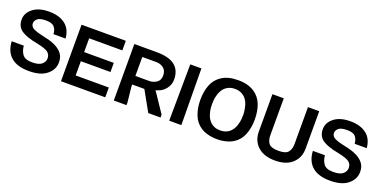

<svg xmlns="http://www.w3.org/2000/svg" viewBox="-19 -1510 4538 2301"><g transform="rotate(20 2250.0 -360.0)"><path d="M644.5 -203.1Q644.5 -111.3 566.4 -46.9Q489.3 17.6 338.9 17.6Q188.5 17.6 110.4 -50.8Q32.2 -119.1 25.4 -248Q76.2 -248 179.7 -248Q183.6 -187.5 215.8 -140.6Q248 -93.8 339.8 -93.8Q427.7 -93.8 463.9 -127Q500 -159.2 500 -201.2Q500 -250 463.9 -278.3Q427.7 -305.7 317.4 -328.1Q180.7 -353.5 114.3 -398.4Q47.9 -444.3 47.9 -534.2Q47.9 -617.2 123 -676.8Q198.2 -735.4 327.1 -735.4Q455.1 -735.4 532.2 -677.7Q610.4 -619.1 621.1 -499Q569.3 -499 466.8 -499Q463.9 -555.7 434.6 -588.9Q406.2 -623 329.1 -623Q248 -623 218.8 -595.7Q189.5 -569.3 189.5 -538.1Q189.5 -497.1 228.5 -475.6Q267.6 -454.1 363.3 -433.6Q403.3 -425.8 440.4 -415Q477.5 -404.3 509.8 -389.6Q569.3 -363.3 606.4 -319.3Q644.5 -275.4 644.5 -203.1Z M744.1 0Q744.1 -240.2 744.1 -720.7Q931.6 -720.7 1308.6 -720.7Q1308.6 -680.7 1308.6 -598.6Q1167 -598.6 885.7 -598.6Q885.7 -540 885.7 -422.9Q1011.7 -422.9 1263.7 -422.9Q1263.7 -384.8 1263.7 -306.6Q1137.7 -306.6 885.7 -306.6Q885.7 -246.1 885.7 -125Q1026.4 -125 1308.6 -125Q1308.6 -84 1308.6 0Q1120.1 0 744.1 0Q744.1 0 744.1 0Z M1854.5 -273.4Q1908.2 -194.3 2014.6 -35.2Q2014.6 -23.4 2014.6 1Q1961.9 1 1857.4 1Q1809.6 -84 1714.8 -254.9Q1663.1 -254.9 1559.6 -254.9Q1559.6 -245.1 1559.6 -225.6Q1566.4 -162.1 1580.1 -33.2Q1580.1 -22.5 1580.1 1Q1526.4 1 1418 1Q1418 -239.3 1418 -719.7Q1511.7 -719.7 1698.2 -719.7Q1863.3 -719.7 1937.5 -658.2Q2011.7 -596.7 2011.7 -482.4Q2011.7 -444.3 2000 -414.1Q1988.3 -384.8 1969.7 -362.3Q1936.5 -321.3 1896.5 -303.7Q1856.4 -287.1 1846.7 -285.2Q1846.7 -283.2 1846.7 -280.3Q1848.6 -279.3 1850.6 -277.3Q1852.5 -275.4 1854.5 -273.4ZM1738.3 -364.3Q1787.1 -364.3 1829.1 -392.6Q1872.1 -420.9 1872.1 -482.4Q1872.1 -544.9 1832 -576.2Q1791 -606.4 1743.2 -606.4Q1682.6 -606.4 1560.5 -606.4Q1560.5 -526.4 1560.5 -364.3Q1605.5 -364.3 1649.4 -364.3Q1694.3 -364.3 1738.3 -364.3Z M2130.9 -719.7Q2178.7 -719.7 2273.4 -719.7Q2273.4 -711.9 2273.4 -694.3Q2275.4 -474.6 2279.3 -35.2Q2279.3 -23.4 2279.3 1Q2227.5 1 2125 1Q2125 -6.8 2125 -23.4Q2125 -27.3 2125 -35.2Q2127 -254.9 2130.9 -694.3Q2130.9 -703.1 2130.9 -719.7Q2130.9 -719.7 2130.9 -719.7Z M3084 -362.3Q3084 -362.3 3084 -363.3Q3084 -362.3 3084 -362.3Q3084 -255.9 3050.8 -171.9Q3018.6 -87.9 2945.3 -40Q2906.2 -14.6 2854.5 -1Q2802.7 13.7 2737.3 13.7Q2670.9 13.7 2619.1 -1Q2567.4 -14.6 2528.3 -40Q2455.1 -87.9 2422.9 -171.9Q2389.6 -255.9 2389.6 -362.3Q2389.6 -362.3 2389.6 -362.3Q2389.6 -363.3 2389.6 -363.3Q2389.6 -469.7 2421.9 -552.7Q2455.1 -636.7 2528.3 -684.6Q2567.4 -710.9 2619.1 -724.6Q2670.9 -738.3 2737.3 -738.3Q2802.7 -738.3 2854.5 -724.6Q2906.2 -710 2945.3 -684.6Q3018.6 -636.7 3051.8 -552.7Q3084 -468.8 3084 -362.3ZM2737.3 -98.6Q2787.1 -98.6 2821.3 -116.2Q2856.4 -133.8 2877.9 -162.1Q2892.6 -179.7 2902.3 -200.2Q2912.1 -220.7 2918 -241.2Q2929.7 -280.3 2932.6 -314.5Q2934.6 -347.7 2934.6 -362.3Q2934.6 -370.1 2934.6 -383.8Q2933.6 -398.4 2931.6 -416Q2927.7 -449.2 2916 -489.3Q2904.3 -530.3 2877.9 -563.5Q2856.4 -590.8 2821.3 -608.4Q2787.1 -627 2737.3 -627Q2686.5 -627 2652.3 -608.4Q2617.2 -590.8 2595.7 -563.5Q2581.1 -544.9 2571.3 -524.4Q2561.5 -503.9 2555.7 -483.4Q2543.9 -444.3 2541 -411.1Q2539.1 -377 2539.1 -362.3Q2539.1 -347.7 2541 -314.5Q2543.9 -280.3 2555.7 -241.2Q2561.5 -220.7 2571.3 -200.2Q2581.1 -179.7 2595.7 -162.1Q2617.2 -133.8 2652.3 -116.2Q2686.5 -98.6 2737.3 -98.6Z M3631.8 -720.7Q3679.7 -720.7 3775.4 -720.7Q3775.4 -561.5 3775.4 -244.1Q3775.4 -128.9 3698.2 -56.6Q3620.1 16.6 3477.5 16.6Q3335 16.6 3256.8 -55.7Q3178.7 -127.9 3178.7 -244.1Q3178.7 -402.3 3178.7 -720.7Q3227.5 -720.7 3323.2 -720.7Q3323.2 -562.5 3323.2 -246.1Q3323.2 -186.5 3352.5 -146.5Q3382.8 -107.4 3477.5 -107.4Q3477.5 -107.4 3477.5 -107.4Q3572.3 -107.4 3601.6 -147.5Q3631.8 -186.5 3631.8 -247.1Q3631.8 -365.2 3631.8 -484.4Q3631.8 -602.5 3631.8 -720.7Z M4485.4 -203.1Q4485.4 -111.3 4407.2 -46.9Q4330.1 17.6 4179.7 17.6Q4029.3 17.6 3951.2 -50.8Q3873 -119.1 3866.2 -248Q3917 -248 4020.5 -248Q4024.4 -187.5 4056.6 -140.6Q4088.9 -93.8 4180.7 -93.8Q4268.6 -93.8 4304.7 -127Q4340.8 -159.2 4340.8 -201.2Q4340.8 -250 4304.7 -278.3Q4268.6 -305.7 4158.2 -328.1Q4021.5 -353.5 3955.1 -398.4Q3888.7 -444.3 3888.7 -534.2Q3888.7 -617.2 3963.9 -676.8Q4039.1 -735.4 4168 -735.4Q4295.9 -735.4 4373 -677.7Q4451.2 -619.1 4461.9 -499Q4410.2 -499 4307.6 -499Q4304.7 -555.7 4275.4 -588.9Q4247.1 -623 4169.9 -623Q4088.9 -623 4059.6 -595.7Q4030.3 -569.3 4030.3 -538.1Q4030.3 -497.1 4069.3 -475.6Q4108.4 -454.1 4204.1 -433.6Q4244.1 -425.8 4281.2 -415Q4318.4 -404.3 4350.6 -389.6Q4410.2 -363.3 4447.3 -319.3Q4485.4 -275.4 4485.4 -203.1Z"/></g></svg>

Font: Post Neon Display
Style: Regular
Weight: 700
Designer: Ward Goes
Version: Version 1.0